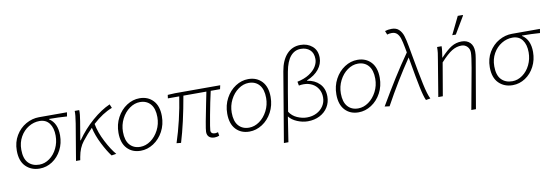

<svg xmlns="http://www.w3.org/2000/svg" viewBox="-67 -1334 5909 2048"><g transform="rotate(-10 2887.0 -310.0)"><path d="M53 -217Q53 -309 95.5 -380Q138 -451 206 -489.5Q274 -528 348 -528H651L644 -484Q553 -491 450 -491V-487Q536 -432 536 -299Q536 -213 499 -141.5Q462 -70 399 -28.5Q336 13 262 13Q171 13 112 -45.5Q53 -104 53 -217ZM489 -303Q489 -387 452 -437Q415 -487 345 -487Q283 -487 227 -453Q171 -419 136.5 -358Q102 -297 102 -219Q102 -122 146.5 -75.5Q191 -29 265 -29Q324 -29 376 -66.5Q428 -104 458.5 -167Q489 -230 489 -303Z M735 -528H784Q786 -486 773 -411L739 -208H744Q820 -318 920 -404.5Q1020 -491 1114 -532L1131 -491Q1027 -452 920 -354Q937 -260 990 -158Q1043 -56 1092 0L1040 8Q998 -46 950.5 -139.5Q903 -233 884 -319Q831 -266 775 -195Q725 -132 708 -35L702 0H656L722 -393Q737 -487 735 -528Z M1154 -216Q1154 -307 1194 -381.5Q1234 -456 1299.5 -498.5Q1365 -541 1438 -541Q1529 -541 1585 -481.5Q1641 -422 1641 -312Q1641 -221 1601 -146.5Q1561 -72 1495 -29.5Q1429 13 1356 13Q1265 13 1209.5 -46.5Q1154 -106 1154 -216ZM1592 -310Q1592 -403 1550 -451.5Q1508 -500 1436 -500Q1377 -500 1323 -461.5Q1269 -423 1236 -358Q1203 -293 1203 -218Q1203 -125 1245 -77Q1287 -29 1359 -29Q1418 -29 1471.5 -67Q1525 -105 1558.5 -170Q1592 -235 1592 -310Z M2076 -64Q2076 -87 2092.5 -176.5Q2109 -266 2129 -363Q2147 -449 2154 -487H1905Q1855 -199 1793 5L1745 0Q1782 -112 1812 -239.5Q1842 -367 1860 -487H1737L1742 -524L1821 -528H2311L2302 -487H2201Q2175 -375 2149 -233.5Q2123 -92 2123 -71Q2123 -52 2135 -42.5Q2147 -33 2169 -33Q2179 -33 2201 -39L2207 0Q2183 10 2156 10Q2118 10 2097 -9Q2076 -28 2076 -64Z M2332 -216Q2332 -307 2372 -381.5Q2412 -456 2477.5 -498.5Q2543 -541 2616 -541Q2707 -541 2763 -481.5Q2819 -422 2819 -312Q2819 -221 2779 -146.5Q2739 -72 2673 -29.5Q2607 13 2534 13Q2443 13 2387.5 -46.5Q2332 -106 2332 -216ZM2770 -310Q2770 -403 2728 -451.5Q2686 -500 2614 -500Q2555 -500 2501 -461.5Q2447 -423 2414 -358Q2381 -293 2381 -218Q2381 -125 2423 -77Q2465 -29 2537 -29Q2596 -29 2649.5 -67Q2703 -105 2736.5 -170Q2770 -235 2770 -310Z M3227 -803Q3303 -803 3355 -758.5Q3407 -714 3407 -633Q3407 -566 3362 -509.5Q3317 -453 3232 -418V-414Q3313 -403 3364.5 -351Q3416 -299 3416 -212Q3416 -148 3384 -96.5Q3352 -45 3295 -16Q3238 13 3166 13Q3110 13 3052 -11Q2994 -35 2964 -75L2922 197H2873L3000 -558Q3020 -675 3079 -739Q3138 -803 3227 -803ZM3369 -210Q3369 -263 3345 -302.5Q3321 -342 3280 -363Q3239 -384 3189 -384Q3163 -384 3137 -379L3129 -422Q3206 -438 3258 -471.5Q3310 -505 3335 -546Q3360 -587 3360 -627Q3360 -693 3322 -727Q3284 -761 3224 -761Q3157 -761 3112 -708Q3067 -655 3047 -545Q3008 -330 2975 -124Q3005 -76 3058.5 -52.5Q3112 -29 3164 -29Q3222 -29 3268.5 -52.5Q3315 -76 3342 -117.5Q3369 -159 3369 -210Z M3514 -216Q3514 -307 3554 -381.5Q3594 -456 3659.5 -498.5Q3725 -541 3798 -541Q3889 -541 3945 -481.5Q4001 -422 4001 -312Q4001 -221 3961 -146.5Q3921 -72 3855 -29.5Q3789 13 3716 13Q3625 13 3569.5 -46.5Q3514 -106 3514 -216ZM3952 -310Q3952 -403 3910 -451.5Q3868 -500 3796 -500Q3737 -500 3683 -461.5Q3629 -423 3596 -358Q3563 -293 3563 -218Q3563 -125 3605 -77Q3647 -29 3719 -29Q3778 -29 3831.5 -67Q3885 -105 3918.5 -170Q3952 -235 3952 -310Z M4351 -420 4342 -471Q4190 -247 4051 7L3999 0Q4089 -154 4167.5 -279.5Q4246 -405 4332 -527L4322 -582Q4310 -647 4298.5 -682.5Q4287 -718 4266 -738.5Q4245 -759 4209 -759Q4180 -759 4159 -751L4143 -792Q4176 -803 4216 -803Q4266 -803 4295 -774.5Q4324 -746 4337.5 -703.5Q4351 -661 4364 -589L4383 -483Q4418 -287 4443.5 -167Q4469 -47 4494 0L4445 8Q4425 -34 4403 -139.5Q4381 -245 4351 -420Z M4917 121Q4963 -125 4984 -245.5Q5005 -366 5005 -406Q5005 -447 4980 -472.5Q4955 -498 4918 -498Q4864 -498 4814 -467.5Q4764 -437 4690 -356L4629 0H4580L4645 -392Q4653 -436 4656.5 -464.5Q4660 -493 4660 -528H4709Q4709 -501 4704 -467Q4699 -433 4695 -406H4697Q4766 -480 4816.5 -510.5Q4867 -541 4927 -541Q4985 -541 5018.5 -506.5Q5052 -472 5052 -408Q5052 -378 5045 -338L4953 197H4903ZM4935 -817H4988L4991 -811L4880 -624H4841Z M5176 -217Q5176 -309 5218.5 -380Q5261 -451 5329 -489.5Q5397 -528 5471 -528H5774L5767 -484Q5676 -491 5573 -491V-487Q5659 -432 5659 -299Q5659 -213 5622 -141.5Q5585 -70 5522 -28.5Q5459 13 5385 13Q5294 13 5235 -45.5Q5176 -104 5176 -217ZM5612 -303Q5612 -387 5575 -437Q5538 -487 5468 -487Q5406 -487 5350 -453Q5294 -419 5259.5 -358Q5225 -297 5225 -219Q5225 -122 5269.5 -75.5Q5314 -29 5388 -29Q5447 -29 5499 -66.5Q5551 -104 5581.5 -167Q5612 -230 5612 -303Z"/></g></svg>

Font: Nebula Sans Light
Style: Regular
Weight: 300
Italic angle: -9°
Designer: Paul D. Hunt for Adobe (as Source Sans)
Foundry: Nebula Entertainment & Broadcasting LLC
Version: Version 1.010